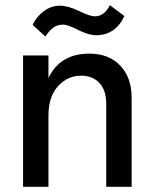

<svg xmlns="http://www.w3.org/2000/svg" viewBox="-20 -721 591 741"><path d="M488 0H390V-320Q390 -373 363.5 -401Q337 -429 293 -429Q241 -429 204 -388.5Q167 -348 167 -275V0H69V-507H167V-420Q212 -514 325 -514Q400 -514 444 -468Q488 -422 488 -343ZM225 -626Q202 -626 186.5 -615Q171 -604 155 -580L106 -625Q120 -656 148.5 -677.5Q177 -699 211 -699Q243 -699 285 -678.5Q327 -658 346 -658Q383 -658 404 -701L460 -659Q425 -585 351 -585Q322 -585 281.5 -605.5Q241 -626 225 -626Z"/></svg>

Font: Hind Vadodara Medium
Style: Regular
Weight: 500
Designer: Hitesh Malaviya
Foundry: Indian Type Foundry
Version: Version 1.001;PS 1.0;hotconv 1.0.86;makeotf.lib2.5.63406; tt